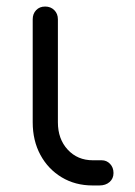

<svg xmlns="http://www.w3.org/2000/svg" viewBox="-20 -567 414 587"><path d="M263 0Q210 0 168.5 -25Q127 -50 103.5 -93.5Q80 -137 80 -193V-508Q80 -525 90.5 -536Q101 -547 118 -547Q135 -547 146 -536Q157 -525 157 -508V-193Q157 -142 187 -109.5Q217 -77 264 -77H291Q306 -77 316.5 -66Q327 -55 327 -38Q327 -21 315 -10.5Q303 0 284 0Z"/></svg>

Font: Comfortaa
Style: Regular
Weight: 400
Designer: Johan Aakerlund
Foundry: Johan Aakerlund
Version: Version 3.104; ttfautohint (v1.8.1.43-b0c9)